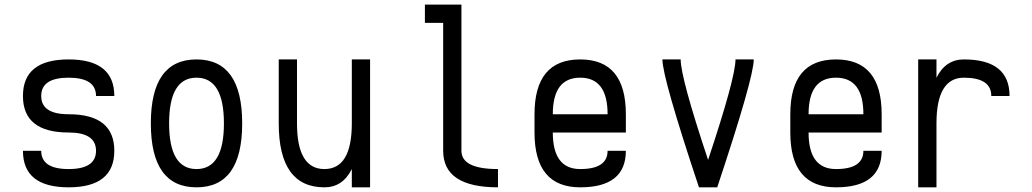

<svg xmlns="http://www.w3.org/2000/svg" viewBox="-20 -801 4415 821"><path d="M78.1 -156.2H156.2Q156.2 -78.1 273.4 -78.1Q390.6 -78.1 390.6 -156.2Q390.6 -234.4 273.4 -234.4Q78.1 -234.4 78.1 -390.6Q78.1 -546.9 273.4 -546.9Q468.8 -546.9 468.8 -390.6H390.6Q390.6 -468.8 273.4 -468.8Q156.2 -468.8 156.2 -390.6Q156.2 -312.5 273.4 -312.5Q468.8 -312.5 468.8 -156.2Q468.8 0 273.4 0Q78.1 0 78.1 -156.2Z M625 -273.4Q625 -546.9 820.3 -546.9Q1015.6 -546.9 1015.6 -273.4Q1015.6 0 820.3 0Q625 0 625 -273.4ZM703.1 -273.4Q703.1 -78.1 820.3 -78.1Q937.5 -78.1 937.5 -273.4Q937.5 -468.8 820.3 -468.8Q703.1 -468.8 703.1 -273.4Z M1171.9 -273.4V-546.9H1250V-273.4Q1250 -78.1 1367.2 -78.1Q1484.4 -78.1 1484.4 -273.4V-546.9H1562.5V0H1484.4V-78.1Q1445.3 0 1367.2 0Q1171.9 0 1171.9 -273.4Z M1796.9 -703.1V-781.2H1953.1V-156.2Q1953.1 -78.1 2109.4 -78.1V0Q1875 0 1875 -156.2V-703.1Z M2265.6 -234.4V-312.5Q2265.6 -546.9 2460.9 -546.9Q2656.2 -546.9 2656.2 -312.5V-234.4H2343.8Q2343.8 -78.1 2460.9 -78.1Q2578.1 -78.1 2578.1 -156.2H2656.2Q2656.2 0 2460.9 0Q2265.6 0 2265.6 -234.4ZM2343.8 -312.5H2578.1Q2578.1 -468.8 2460.9 -468.8Q2343.8 -468.8 2343.8 -312.5Z M2812.5 -546.9H2890.6Q2890.6 -468.8 3007.8 -117.2Q3125 -468.8 3125 -546.9H3203.1Q3203.1 -468.8 3046.9 0H2968.8Q2812.5 -468.8 2812.5 -546.9Z M3359.4 -234.4V-312.5Q3359.4 -546.9 3554.7 -546.9Q3750 -546.9 3750 -312.5V-234.4H3437.5Q3437.5 -78.1 3554.7 -78.1Q3671.9 -78.1 3671.9 -156.2H3750Q3750 0 3554.7 0Q3359.4 0 3359.4 -234.4ZM3437.5 -312.5H3671.9Q3671.9 -468.8 3554.7 -468.8Q3437.5 -468.8 3437.5 -312.5Z M3906.2 0V-546.9H3984.4V-468.8Q4023.4 -546.9 4101.6 -546.9Q4296.9 -546.9 4296.9 -390.6H4218.8Q4218.8 -468.8 4101.6 -468.8Q3984.4 -468.8 3984.4 -273.4V0Z"/></svg>

Font: Luculent
Style: Regular
Weight: 400
Monospace: yes
Designer: Andrew Kensler
Version: Version 1.0.0-845fa02f9341